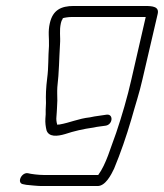

<svg xmlns="http://www.w3.org/2000/svg" viewBox="-20 -496 549 643"><path d="M465 -476H227C184 -476 157 -462 147 -419C140 -389 145 -370 144 -342C141 -305 143 -271 138 -234C134 -202 133 -177 134 -151L133 -129V-113L132 -99C131 -85 133 -71 136 -59C144 -37 171 -39 198 -47C228 -57 258 -64 294 -69C306 -72 321 -73 333 -75C358 -78 361 -115 337 -112C325 -110 309 -108 296 -106L281 -103C243 -99 214 -85 179 -79C176 -79 174 -79 172 -78C169 -86 168 -97 169 -105L170 -119C170 -124 171 -130 171 -137L172 -159C172 -175 171 -186 172 -204C178 -255 178 -300 181 -348C183 -375 178 -392 184 -419C185 -424 187 -429 190 -433V-435C196 -437 210 -439 218 -439H468L420 -230C407 -172 388 -107 369 -51C350 -1 336 53 309 90H126C110 90 84 87 73 84C51 81 35 118 58 121L68 123C77 124 107 127 118 127H307C333 127 352 90 362 69C384 16 403 -39 420 -97C433 -144 447 -185 457 -230L508 -449C514 -474 491 -476 465 -476Z"/></svg>

Font: Electronic
Style: SeLtIt
Weight: 300
Version: Version 1.011